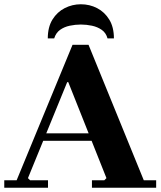

<svg xmlns="http://www.w3.org/2000/svg" viewBox="-20 -880 757 900"><path d="M0 0V-35H58L320 -670H395L654 -35H712V0H411V-35H469L479 -45L300 -495H295L111 -45L121 -35H205V0ZM169 -220V-255H495V-220ZM484 -700Q477 -726 457 -740Q437 -754 411 -759.5Q385 -765 359 -765Q333 -765 307 -759.5Q281 -754 261.5 -740Q242 -726 234 -700H204Q204 -753 226 -788.5Q248 -824 283.5 -842Q319 -860 359 -860Q400 -860 435 -842Q470 -824 492 -788.5Q514 -753 514 -700Z"/></svg>

Font: Brygada 1918
Style: Regular
Weight: 400
Designer: Mateusz Machalski | Borys Kosmynka | Przemek Hoffer
Foundry: NIEPODLEGLA 2018
Version: Version 3.006